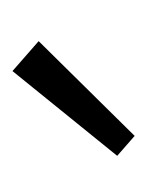

<svg xmlns="http://www.w3.org/2000/svg" viewBox="16 -752 236 308"><g transform="rotate(-90 134.0 -598.0)"><path d="M70 -500 38 -528 174 -696 222 -654Z"/></g></svg>

Font: EauTestInfant
Style: Regular
Weight: 400
Designer: Christian Thalmann (Catharsis Fonts)
Version: Version 0.001;PS 000.001;hotconv 1.0.88;makeotf.lib2.5.64775